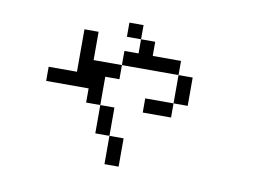

<svg xmlns="http://www.w3.org/2000/svg" viewBox="-70 -667 1140 835"><g transform="rotate(10 500.0 -249.5)"><path d="M437.5 -62.5Q437.5 -62.5 437.5 62.5H500Q500 62.5 500 -62.5ZM437.5 -62.5Q437.5 -62.5 437.5 -187.5H375Q375 -187.5 375 -62.5ZM375 -187.5Q375 -187.5 375 -312.5H437.5V-375H312.5Q312.5 -375 312.5 -500H250V-312.5H125V-250H312.5V-187.5ZM687.5 -250H562.5V-187.5H687.5ZM687.5 -250H750Q750 -250 750 -375H687.5Q687.5 -375 687.5 -250ZM437.5 -375H687.5V-437.5H562.5V-500H500V-437.5H437.5ZM500 -500V-562.5H437.5V-500Z"/></g></svg>

Font: Unifont
Style: Regular
Weight: 500
Version: Version 13.0.05